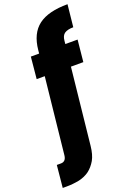

<svg xmlns="http://www.w3.org/2000/svg" viewBox="-256 -848 798 1178"><g transform="rotate(-20 143.5 -258.5)"><path d="M85 -579.1Q95.2 -686 160.2 -734.9Q224.6 -783.2 350.1 -783.2L335 -638.2Q297.9 -638.2 277.8 -625Q258.8 -612.3 255.9 -579.1L253.9 -558.1H334L319.8 -416H238.8L186 82Q180.2 137.7 161.1 171.9Q140.6 207 112.8 228Q85 248.5 45.9 257.8Q3.4 266.1 -36.1 266.1H-63L-48.8 121.1H-22Q10.7 121.1 15.1 82L67.9 -416H15.1L28.8 -558.1H83Z"/></g></svg>

Font: PoppinsZ
Style: Bold
Weight: 700
Designer: Ninad Kale (Devanagari), Jonny Pinhorn (Latin)
Foundry: Indian Type Foundry
Version: Version 3.002;FEAKit 1.0